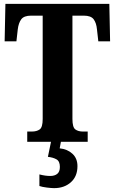

<svg xmlns="http://www.w3.org/2000/svg" viewBox="-20 -734 594 994"><path d="M121 0V-53H145Q170 -53 185.5 -64Q201 -75 201 -118V-653H141Q104 -653 90 -634Q76 -615 72 -582L65 -520H4L8 -714H546L550 -520H489L482 -582Q479 -615 465 -634Q451 -653 414 -653H355V-118Q355 -75 370 -64Q385 -53 409 -53H434V0ZM260 240Q247 240 222.5 237Q198 234 184 229V169Q215 177 240 177Q263 177 276.5 166Q290 155 290 130Q290 101 272.5 91Q255 81 228 78L246 -9H297L289 34Q329 38 355 62Q381 86 381 126Q381 179 347 209.5Q313 240 260 240Z"/></svg>

Font: Noto Serif ExtraCondensed ExtraBold
Style: Regular
Weight: 800
Width: 2
Designer: Monotype Design Team
Foundry: Monotype Imaging Inc.
Version: Version 2.013; ttfautohint (v1.8.4.7-5d5b)